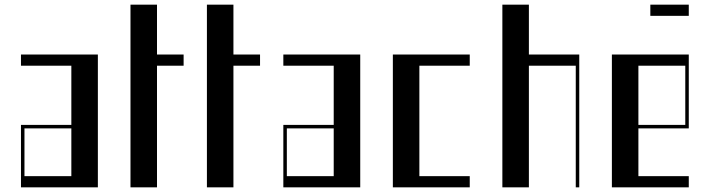

<svg xmlns="http://www.w3.org/2000/svg" viewBox="-20 -804 3046 824"><path d="M70 -268H286.2V-522H70V-570H400V0H70ZM286.2 -48V-253H85V-48Z M540 -784H653.8V-570H768V-522H653.8V0H540Z M868 -784H981.8V-570H1096V-522H981.8V0H868Z M1196 -268H1412.2V-522H1196V-570H1526V0H1196ZM1412.2 -48V-253H1211V-48Z M1666 -570H1996V-522H1779.8V-48H1996V0H1666Z M2136 -784H2249.8V-570H2466V0H2451V-522H2249.8V0H2136Z M2606 -570H2936V-253H2719.8V-48H2936V0H2606ZM2921 -268V-522H2719.8V-268ZM2771 -784H2936V-736H2771Z"/></svg>

Font: Facade Sud
Style: Regular
Weight: 100
Designer: Éléonore Fines
Foundry: Velvetyne Type Foundry
Version: Version 1.001;Glyphs 3.2 (3202)